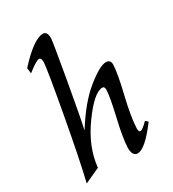

<svg xmlns="http://www.w3.org/2000/svg" viewBox="-190 -879 902 999"><g transform="rotate(-30 261.5 -379.5)"><path d="M33.7 14.6Q63.5 -107.9 108.9 -356.9Q154.3 -606 155.8 -645Q155.8 -670.9 141.6 -670.9Q125.5 -670.9 69.3 -626.5L65.4 -660.2Q169.9 -774.4 225.1 -774.4Q251 -774.4 251 -732.9Q250 -711.9 213.6 -504.6Q177.2 -297.4 161.6 -229.5Q239.3 -354.5 318.8 -418.5Q398.4 -482.4 434.6 -482.4Q462.4 -482.4 462.4 -452.6Q460.9 -402.8 432.9 -286.6Q404.8 -170.4 402.3 -102.1Q402.3 -81.5 412.1 -81.5Q424.8 -81.5 459 -116.2L473.6 -103Q387.7 11.7 343.3 11.7Q311.5 11.7 311.5 -38.1Q313.5 -96.2 339.1 -205.1Q364.7 -314 366.2 -356.4Q366.2 -377 353.5 -377Q303.7 -377 220.2 -261.7Q136.7 -146.5 125 -27.3Z"/></g></svg>

Font: Kelvinch
Style: Italic
Weight: 400
Italic angle: -10°
Designer: Paul James Miller
Foundry: High-Logic / Made with FontCreator
Version: Version 3.40;July 22, 2017;FontCreator 11.0.0.2388 64-bit